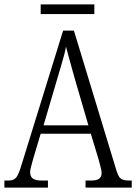

<svg xmlns="http://www.w3.org/2000/svg" viewBox="-20 -853 619 873"><path d="M0 0V-32H15Q33 -32 43.5 -37.5Q54 -43 62 -59.5Q70 -76 79 -107L267 -714H316L510 -76Q516 -57 522.5 -48Q529 -39 540 -35.5Q551 -32 569 -32H579V0H369V-32H390Q420 -32 431 -40.5Q442 -49 442 -67Q442 -74 439.5 -84.5Q437 -95 434 -107Q431 -119 428 -129L393 -245H165L133 -138Q130 -128 126.5 -115Q123 -102 120 -90Q117 -78 117 -69Q117 -51 129 -41.5Q141 -32 172 -32H198V0ZM178 -283H382L323 -485Q314 -517 306 -545.5Q298 -574 291.5 -598Q285 -622 280 -641Q277 -622 270.5 -598.5Q264 -575 256.5 -549.5Q249 -524 241 -497ZM165 -789V-833H409V-789Z"/></svg>

Font: Noto Serif Khmer Condensed Light
Style: Regular
Weight: 300
Width: 3
Designer: Danh Hong and the Monotype Design Team
Foundry: Monotype Imaging Inc.
Version: Version 2.004